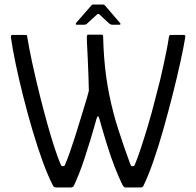

<svg xmlns="http://www.w3.org/2000/svg" viewBox="-20 -827 865 847"><path d="M228 0Q217 0 213 -10Q191 -52 168 -115.5Q145 -179 123 -253.5Q101 -328 82 -403.5Q63 -479 49 -546Q35 -613 28 -663Q28 -667 29 -670Q30 -673 35 -673Q37 -673 45 -673Q53 -673 62.5 -673Q72 -673 80 -673Q88 -673 91 -673Q97 -673 98.5 -671.5Q100 -670 100 -665Q107 -621 121.5 -553Q136 -485 158 -397Q174 -334 189.5 -278.5Q205 -223 219.5 -178.5Q234 -134 247 -103Q249 -99 250.5 -96.5Q252 -94 254 -94Q256 -94 257.5 -94Q259 -94 261 -94Q263 -94 265 -96.5Q267 -99 268 -103Q277 -124 288.5 -156.5Q300 -189 312 -227Q324 -265 335.5 -303Q347 -341 357 -373.5Q367 -406 372 -427Q371 -459 370 -497Q369 -535 367 -570.5Q365 -606 364 -631.5Q363 -657 363 -664Q363 -668 364 -671Q365 -674 370 -674Q373 -674 381 -674Q389 -674 398.5 -674Q408 -674 416 -674Q424 -674 427 -674Q432 -674 433.5 -672Q435 -670 435 -665Q436 -619 439.5 -573Q443 -527 449 -485Q455 -443 462 -409Q478 -330 502.5 -254Q527 -178 554 -105Q557 -99 558 -96.5Q559 -94 562 -94Q564 -94 565.5 -94Q567 -94 569 -94Q572 -94 575 -101Q586 -127 600.5 -170.5Q615 -214 632 -270.5Q649 -327 665 -391Q677 -435 686 -472.5Q695 -510 702 -543Q709 -576 715 -605.5Q721 -635 725 -663Q726 -669 728 -671Q730 -673 734 -673Q737 -673 745 -673Q753 -673 762 -673Q771 -673 779.5 -673Q788 -673 791 -673Q800 -673 797 -661Q790 -618 775.5 -552Q761 -486 741.5 -409Q722 -332 700.5 -256Q679 -180 656.5 -115.5Q634 -51 614 -10Q613 -6 609.5 -3Q606 0 600 0Q592 0 579.5 0Q567 0 554.5 0Q542 0 533 0Q529 0 525.5 -4Q522 -8 521 -10Q504 -44 486 -90.5Q468 -137 451 -192Q434 -247 418 -304Q416 -312 413 -314Q410 -316 406 -304Q392 -253 378.5 -209Q365 -165 353 -128.5Q341 -92 329.5 -63Q318 -34 307 -10Q305 -4 300.5 -2Q296 0 292 0Q284 0 271.5 0Q259 0 247.5 0Q236 0 228 0ZM319 -718Q315 -718 314.5 -720.5Q314 -723 315 -725L383 -803Q386 -807 390 -807H435Q440 -807 443 -803L510 -725Q512 -723 511.5 -720.5Q511 -718 507 -718H474Q470 -718 468 -719.5Q466 -721 462 -723L418 -764Q414 -767 409 -764L363 -722Q361 -721 359 -719.5Q357 -718 353 -718Z"/></svg>

Font: Glory
Style: Regular
Weight: 400
Designer: Robert Leuschke
Foundry: Robert Leuschke
Version: Version 1.011